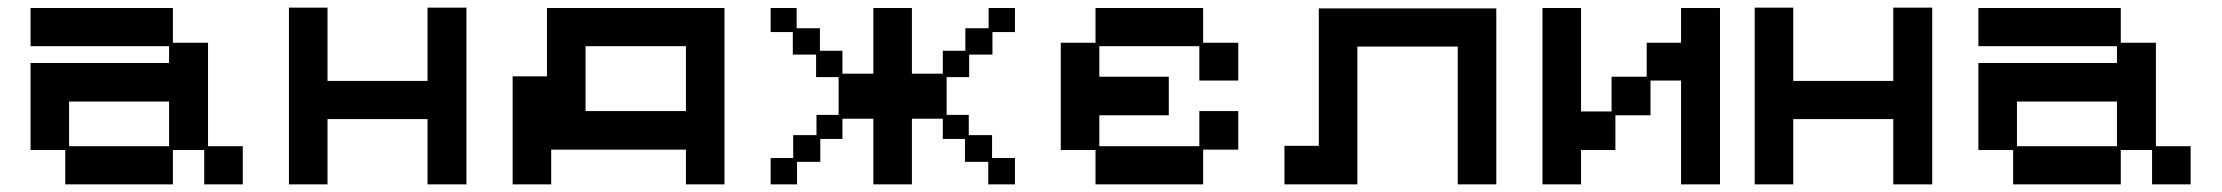

<svg xmlns="http://www.w3.org/2000/svg" viewBox="-20 -471 5820 503"><path d="M151 12V-78H60V-306H423V-350H60V-450H433V-359H525V-88H616V12H515V-78H433V12ZM161 -88H423V-205H161Z M737 12V-451H838V-259H1100V-451H1202V12H1100V-159H838V12Z M1323 12V-271H1413V-450H1878V12H1777V-79H1424V12ZM1514 -180H1777V-350H1514Z M1999 12V-57H2058V-117H2119V-170H2177V-269H2118V-328H2057V-387H1999V-450H2067V-397H2128V-338H2187V-278H2268V-450H2369V-278H2450V-338H2509V-397H2570V-450H2639V-387H2580V-328H2519V-269H2460V-170H2518V-117H2579V-57H2639V12H2569V-47H2508V-107H2450V-160H2369V12H2268V-160H2187V-107H2129V-47H2068V12Z M2850 12V-78H2759V-359H2850V-450H3132V-359H3224V-260H3122V-350H2860V-270H3042V-169H2860V-88H3122V-180H3224V-79H3132V12Z M3345 12V-89H3435V-449H3900V12H3799V-349H3536V12Z M4021 12V-450H4122V-179H4202V-270H4294V-359H4384V-450H4486V12H4384V-260H4304V-169H4212V-78H4122V12Z M4577 12V-451H4678V-259H4940V-451H5042V12H4940V-159H4678V12Z M5254 12V-78H5163V-306H5526V-350H5163V-450H5536V-359H5628V-88H5719V12H5618V-78H5536V12ZM5264 -88H5526V-205H5264Z"/></svg>

Font: Pixelify Sans
Style: Regular
Weight: 400
Designer: Stefie Justprince
Foundry: Typecalism Foundryline
Version: Version 1.000;February 13, 2025;FontCreator 15.0.0.3015 64-b